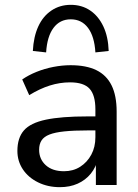

<svg xmlns="http://www.w3.org/2000/svg" viewBox="-20 -766 573 795"><path d="M228 9Q178 9 137.5 -11Q97 -31 74.5 -65Q52 -99 52 -141Q52 -195 79 -226Q106 -257 170 -270.5Q234 -284 342 -284H389V-226H344Q286 -226 247 -222Q208 -218 185 -209Q162 -200 152 -184.5Q142 -169 142 -146Q142 -107 169.5 -82Q197 -57 245 -57Q283 -57 312 -75.5Q341 -94 358 -125.5Q375 -157 375 -198V-313Q375 -372 351 -398.5Q327 -425 270 -425Q228 -425 186.5 -412Q145 -399 101 -372L72 -437Q98 -455 131.5 -468.5Q165 -482 201.5 -489Q238 -496 272 -496Q337 -496 379 -475.5Q421 -455 442 -412.5Q463 -370 463 -304V0H377V-111H386Q378 -74 356 -47Q334 -20 301.5 -5.5Q269 9 228 9ZM171 -549 116 -555Q119 -614 138.5 -656.5Q158 -699 193 -722.5Q228 -746 273 -746Q319 -746 353.5 -722.5Q388 -699 408 -656.5Q428 -614 430 -555L375 -549Q371 -615 344.5 -650.5Q318 -686 273 -686Q228 -686 201.5 -650.5Q175 -615 171 -549Z"/></svg>

Font: Nunito Sans 12pt ExtraLight 12pt Medium
Style: Regular
Weight: 500
Version: Version 3.101;gftools[0.9.27]